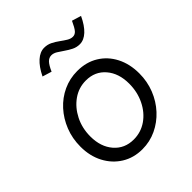

<svg xmlns="http://www.w3.org/2000/svg" viewBox="-194 -822 959 959"><g transform="rotate(-45 285.0 -343.0)"><path d="M261 10Q200 10 152.5 -19.5Q105 -49 78 -100.5Q51 -152 51 -218Q51 -276 71 -326.5Q91 -377 126 -415.5Q161 -454 207.5 -475.5Q254 -497 307 -497Q370 -497 417.5 -468Q465 -439 491.5 -387.5Q518 -336 518 -269Q518 -212 498 -161.5Q478 -111 442.5 -72.5Q407 -34 360.5 -12Q314 10 261 10ZM265 -55Q316 -55 357 -83.5Q398 -112 422 -161Q446 -210 446 -269Q446 -342 407 -387.5Q368 -433 304 -433Q253 -433 212 -404Q171 -375 146.5 -326.5Q122 -278 122 -219Q122 -146 161.5 -100.5Q201 -55 265 -55ZM214 -585 165 -600Q188 -647 215.5 -671.5Q243 -696 272 -696Q295 -696 314 -686.5Q333 -677 350 -664.5Q367 -652 382.5 -642.5Q398 -633 413 -633Q428 -633 439 -645.5Q450 -658 466 -693L515 -678Q493 -631 466.5 -606.5Q440 -582 411 -582Q389 -582 370 -591.5Q351 -601 334 -613Q317 -625 301.5 -634.5Q286 -644 271 -644Q254 -644 241 -630.5Q228 -617 214 -585Z"/></g></svg>

Font: Red Hat Text
Style: Italic
Weight: 400
Italic angle: -12°
Designer: Pentagram, MCKL
Foundry: Pentagram, MCKL
Version: Version 1.023